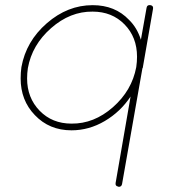

<svg xmlns="http://www.w3.org/2000/svg" viewBox="-20 -508 700 744"><path d="M438 215Q426 213 428 201L486 -134Q447 -75 386 -39Q325 -3 257 -3Q171 -3 115 -62Q60 -119 60 -204Q60 -227 63 -248Q81 -348 161.5 -418Q242 -488 339 -488Q426 -488 480 -431Q511 -401 526 -354L548 -478Q550 -490 563 -488Q575 -486 573 -474L533 -244H532L453 205Q451 216 440 216Q439 216 438 215ZM257 -29Q344 -28 417.5 -92.5Q491 -157 508 -248Q511 -269 511 -288Q511 -364 462.5 -413.5Q414 -463 339 -463Q252 -464 178 -399Q104 -334 88 -244L76 -246L88 -244Q85 -224 85 -204Q85 -129 133.5 -79Q182 -29 257 -29Z"/></svg>

Font: Quicksand
Style: Light Italic
Weight: 300
Italic angle: -12°
Designer: Andrew Paglinawan
Foundry: Andrew Paglinawan
Version: 1.002